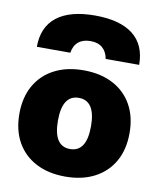

<svg xmlns="http://www.w3.org/2000/svg" viewBox="-90 -880 793 961"><g transform="rotate(10 307.0 -400.0)"><path d="M315 -810Q443 -810 509 -758Q575 -706 575 -605H405Q398 -642 375.5 -661Q353 -680 315 -680Q277 -680 254 -661Q231 -642 225 -605H55Q55 -706 121.5 -758Q188 -810 315 -810ZM307 10Q221 10 158 -23Q95 -56 61 -116.5Q27 -177 27 -260Q27 -343 61 -403.5Q95 -464 158 -497Q221 -530 307 -530Q393 -530 456 -497Q519 -464 553 -403.5Q587 -343 587 -260Q587 -177 553 -116.5Q519 -56 456 -23Q393 10 307 10ZM307 -130Q349 -130 370 -162.5Q391 -195 391 -260Q391 -325 370 -357.5Q349 -390 307 -390Q265 -390 244 -357.5Q223 -325 223 -260Q223 -195 244 -162.5Q265 -130 307 -130Z"/></g></svg>

Font: M PLUS 2 Black
Style: Regular
Weight: 900
Designer: Coji Morishita
Foundry: UNDERFOREST DESIGN
Version: Version 1.001